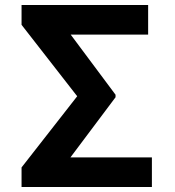

<svg xmlns="http://www.w3.org/2000/svg" viewBox="-20 -743 698 766"><path d="M66 3V-75L288 -359L66 -644V-723H571V-605H262L441 -365V-355L261 -115H586V3Z"/></svg>

Font: Sinter Bold
Style: Regular
Weight: 700
Foundry: Adobe & rsms
Version: Version 1.000